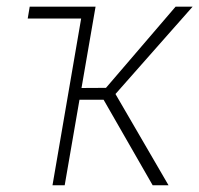

<svg xmlns="http://www.w3.org/2000/svg" viewBox="-20 -548 590 568"><path d="M240.7 -528.3 234.9 -493.2H62L67.9 -528.3ZM262.7 -528.3 171.4 0H135.3L226.1 -528.3ZM549.8 -528.3 306.6 -252.9H201.7L205.1 -287.6L293.5 -288.1L499.5 -528.3ZM431.6 0 283.7 -257.8 311 -288.1 478.5 0Z"/></svg>

Font: Roboto Condensed ExtraLight
Style: Italic
Weight: 250
Italic angle: -12°
Designer: Christian Robertson
Foundry: Google
Version: Version 3.008; 2023